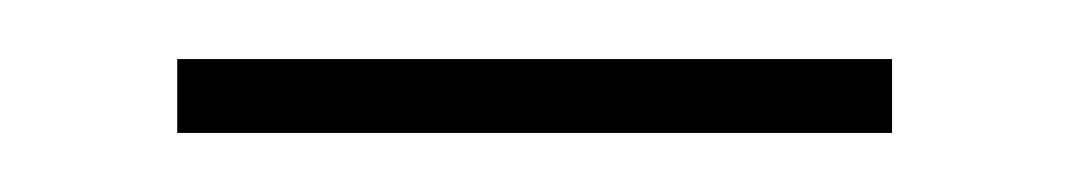

<svg xmlns="http://www.w3.org/2000/svg" viewBox="-20 -304 362 65"><path d="M40 -259V-284H282V-259Z"/></svg>

Font: Noto Sans Hebrew Light
Style: Regular
Weight: 100
Version: Version 3.000